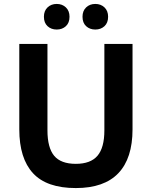

<svg xmlns="http://www.w3.org/2000/svg" viewBox="-20 -943 771 975"><path d="M78 -720H221V-281Q221 -193 255 -152Q289 -111 365 -111Q440 -111 475 -152Q510 -193 510 -281V-720H653V-286Q653 -139 581 -63.5Q509 12 365 12Q217 12 147.5 -63.5Q78 -139 78 -286ZM464 -793Q436 -793 417.5 -810Q399 -827 399 -858Q399 -888 417.5 -905.5Q436 -923 464 -923Q492 -923 510.5 -905.5Q529 -888 529 -858Q529 -827 510.5 -810Q492 -793 464 -793ZM268 -793Q240 -793 221.5 -810Q203 -827 203 -858Q203 -888 221.5 -905.5Q240 -923 268 -923Q296 -923 314.5 -905.5Q333 -888 333 -858Q333 -827 314.5 -810Q296 -793 268 -793Z"/></svg>

Font: Kufam SemiBold
Style: Regular
Weight: 600
Designer: Wael Morcos, Artur Schmal
Foundry: Original Type
Version: Version 1.300; ttfautohint (v1.8.3)